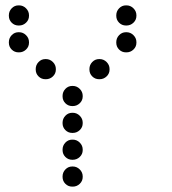

<svg xmlns="http://www.w3.org/2000/svg" viewBox="-20 -708 640 715"><path d="M49 -688Q34 -688 23.5 -677Q13 -666 13 -651V-649Q13 -634 23.5 -623.5Q34 -613 49 -613H51Q66 -613 77 -623.5Q88 -634 88 -649V-651Q88 -666 77 -677Q66 -688 51 -688ZM449 -688Q434 -688 423.5 -677Q413 -666 413 -651V-649Q413 -634 423.5 -623.5Q434 -613 449 -613H451Q466 -613 477 -623.5Q488 -634 488 -649V-651Q488 -666 477 -677Q466 -688 451 -688ZM49 -588Q34 -588 23.5 -577Q13 -566 13 -551V-549Q13 -534 23.5 -523.5Q34 -513 49 -513H51Q66 -513 77 -523.5Q88 -534 88 -549V-551Q88 -566 77 -577Q66 -588 51 -588ZM449 -588Q434 -588 423.5 -577Q413 -566 413 -551V-549Q413 -534 423.5 -523.5Q434 -513 449 -513H451Q466 -513 477 -523.5Q488 -534 488 -549V-551Q488 -566 477 -577Q466 -588 451 -588ZM149 -488Q134 -488 123.5 -477Q113 -466 113 -451V-449Q113 -434 123.5 -423.5Q134 -413 149 -413H151Q166 -413 177 -423.5Q188 -434 188 -449V-451Q188 -466 177 -477Q166 -488 151 -488ZM349 -488Q334 -488 323.5 -477Q313 -466 313 -451V-449Q313 -434 323.5 -423.5Q334 -413 349 -413H351Q366 -413 377 -423.5Q388 -434 388 -449V-451Q388 -466 377 -477Q366 -488 351 -488ZM249 -388Q234 -388 223.5 -377Q213 -366 213 -351V-349Q213 -334 223.5 -323.5Q234 -313 249 -313H251Q266 -313 277 -323.5Q288 -334 288 -349V-351Q288 -366 277 -377Q266 -388 251 -388ZM249 -288Q234 -288 223.5 -277Q213 -266 213 -251V-249Q213 -234 223.5 -223.5Q234 -213 249 -213H251Q266 -213 277 -223.5Q288 -234 288 -249V-251Q288 -266 277 -277Q266 -288 251 -288ZM249 -188Q234 -188 223.5 -177Q213 -166 213 -151V-149Q213 -134 223.5 -123.5Q234 -113 249 -113H251Q266 -113 277 -123.5Q288 -134 288 -149V-151Q288 -166 277 -177Q266 -188 251 -188ZM249 -88Q234 -88 223.5 -77Q213 -66 213 -51V-49Q213 -34 223.5 -23.5Q234 -13 249 -13H251Q266 -13 277 -23.5Q288 -34 288 -49V-51Q288 -66 277 -77Q266 -88 251 -88Z"/></svg>

Font: Doto Rounded
Style: Bold
Weight: 700
Monospace: yes
Version: Version 1.000